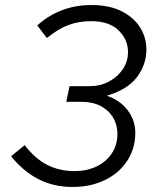

<svg xmlns="http://www.w3.org/2000/svg" viewBox="-20 -731 640 762"><path d="M268 11Q192 11 131.5 -20.5Q71 -52 24 -111L78 -155Q120 -100 168.5 -76Q217 -52 275 -52Q326 -52 364.5 -71Q403 -90 424.5 -123.5Q446 -157 446 -200Q446 -236 428.5 -265Q411 -294 379 -310.5Q347 -327 302 -327H243L256 -389H336Q378 -389 412.5 -407.5Q447 -426 467.5 -456.5Q488 -487 488 -524Q488 -574 450.5 -610.5Q413 -647 342 -647Q292 -647 251 -631.5Q210 -616 166 -580L128 -630Q172 -670 226 -690.5Q280 -711 343 -711Q414 -711 462.5 -686.5Q511 -662 536 -622Q561 -582 561 -535Q561 -475 524 -425.5Q487 -376 404 -351Q457 -333 487 -293Q517 -253 517 -204Q517 -142 485 -93Q453 -44 396.5 -16.5Q340 11 268 11Z"/></svg>

Font: Red Hat Mono
Style: Italic
Weight: 300
Italic angle: -12°
Monospace: yes
Designer: Pentagram, MCKL
Foundry: Pentagram, MCKL
Version: Version 1.023